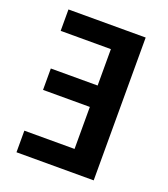

<svg xmlns="http://www.w3.org/2000/svg" viewBox="-132 -808 790 902"><g transform="rotate(20 263.0 -357.0)"><path d="M441 -714V0H55V-108H306V-318H72V-425H306V-607H55V-714Z"/></g></svg>

Font: Noto Sans Display SemiBold
Style: Regular
Weight: 600
Designer: Monotype Design Team
Foundry: Monotype Imaging Inc.
Version: Version 2.003